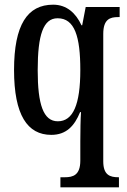

<svg xmlns="http://www.w3.org/2000/svg" viewBox="-20 -566 543 820"><path d="M238 234H488V191H486C450 191 421 182 421 123V-421C421 -484 450 -493 484 -493H491V-536H346L331 -458H328C304 -510 265 -546 207 -546C97 -546 40 -460 40 -267C40 -75 97 10 199 10C263 10 298 -28 322 -87H326C324 -62 323 -4 323 39V120C323 182 292 191 257 191H238ZM227 -48C165 -48 141 -120 141 -266C141 -418 165 -488 226 -488C299 -488 323 -410 323 -267C323 -119 292 -48 227 -48Z"/></svg>

Font: Noto Serif Devanagari ExtraCondensed Medium
Style: Regular
Weight: 500
Width: 2
Designer: Universal Thirst, Indian Type Foundry and the Monotype Design Team
Foundry: Monotype Imaging Inc.
Version: Version 2.004